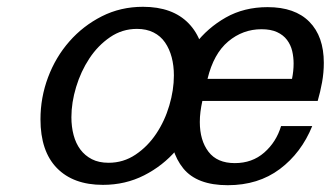

<svg xmlns="http://www.w3.org/2000/svg" viewBox="-20 -532 975 565"><path d="M99.1 -181Q99.1 -245 121.4 -304.5Q143.7 -364 184.1 -410Q224.4 -456 279.6 -484Q334.9 -512 400.7 -512Q488 -512 535.3 -463Q582.6 -414 582.6 -328Q582.6 -261 560.8 -199Q539 -137 499.1 -90.5Q459.2 -44 404 -16Q348.8 12 282.9 12Q195.7 12 147.4 -37.5Q99.1 -87 99.1 -181ZM190.1 -187Q190.1 -159 196.6 -134.5Q203.1 -110 216.5 -92Q230 -74 250.4 -63.5Q270.8 -53 299.6 -53Q343.2 -53 378.9 -77Q414.7 -101 439.7 -138.5Q464.8 -176 478.2 -221.5Q491.7 -267 491.7 -310Q491.7 -339 485.2 -363.5Q478.7 -388 465.7 -407Q452.7 -426 431.8 -436.5Q411 -447 383.1 -447Q339.5 -447 303.8 -422.5Q268 -398 243 -360Q217.9 -322 204 -276Q190.1 -230 190.1 -187ZM479.1 -171Q479.1 -232 498 -292.5Q516.9 -353 553.8 -401.5Q590.7 -450 644.5 -480.5Q698.4 -511 767.4 -511Q847.8 -511 890.3 -468Q932.9 -425 932.9 -347Q932.9 -318 927.7 -289.5Q922.5 -261 914.9 -235H575.5Q571.7 -218 569.9 -203Q568 -188 568 -173Q568 -119 593.5 -85.5Q619 -52 671 -52Q722.1 -52 757.5 -83Q793 -114 807.1 -161H898.8Q866.7 -82 803.4 -34.5Q740 13 650.2 13Q559.5 13 519.3 -36.5Q479.1 -86 479.1 -171ZM839.3 -300Q844 -323 844 -345Q844 -364 839.8 -382Q835.5 -400 824.6 -414.5Q813.8 -429 795.3 -437.5Q776.9 -446 749.5 -446Q694.6 -446 651.6 -410Q608.6 -374 590.7 -300Z"/></svg>

Font: Perun
Style: Italic
Weight: 400
Italic angle: -12°
Foundry: Copyright (c) Stefan Peev, Context Ltd, 2016
Version: Version 1.027